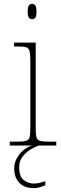

<svg xmlns="http://www.w3.org/2000/svg" viewBox="-20 -758 320 1000"><path d="M31 0V-20H61Q98 -20 114 -24Q130 -28 134 -43.5Q138 -59 138 -94V-438Q138 -475 134 -491.5Q130 -508 115.5 -512Q101 -516 71 -516H53V-536H166V-94Q166 -59 170 -43.5Q174 -28 190.5 -24Q207 -20 243 -20H273V0ZM147 -658Q137 -658 130.5 -666Q124 -674 124 -698Q124 -721 130.5 -729.5Q137 -738 147 -738Q158 -738 164 -729.5Q170 -721 170 -698Q170 -674 164 -666Q158 -658 147 -658ZM156 222Q107 222 80.5 194Q54 166 54 119Q54 91 67.5 66.5Q81 42 102.5 24Q124 6 147 0H182Q164 6 140 20Q116 34 98 57Q80 80 80 113Q80 162 104 180Q128 198 156 198Q172 198 184 195Q196 192 216 186V207Q206 211 196 214.5Q186 218 176 220Q166 222 156 222Z"/></svg>

Font: Noto Serif Khmer Thin
Style: Regular
Weight: 250
Version: Version 2.003